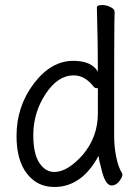

<svg xmlns="http://www.w3.org/2000/svg" viewBox="-20 -729 540 767"><path d="M197 18Q129 18 87.5 -35.5Q46 -89 46 -186Q46 -304 115 -395Q184 -486 273 -486Q345 -486 371 -443Q371 -555 367 -699Q367 -709 388 -709Q404 -709 421 -701Q438 -693 438 -681Q438 -669 437 -643.5Q436 -618 436 -185Q436 -142 444.5 -101Q453 -60 467 -38L469 -32Q469 -21 456 -4.5Q443 12 426 12Q403 12 388.5 -40.5Q374 -93 374 -107Q307 18 197 18ZM197 -42Q250 -42 311 -111Q371 -182 371 -276V-376Q371 -377 365 -377Q359 -377 354 -383Q319 -428 274 -428Q211 -428 162 -353.5Q113 -279 113 -189Q113 -115 137 -78.5Q161 -42 197 -42Z"/></svg>

Font: LXGW WenKai Mono Lite
Style: Regular
Weight: 400
Monospace: yes
Designer: LXGW / Fontworks Inc.
Foundry: LXGW / Fontworks Inc.
Version: Version 1.520; June 14, 2025